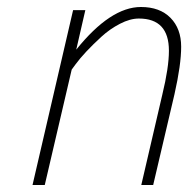

<svg xmlns="http://www.w3.org/2000/svg" viewBox="-20 -529 538 549"><path d="M198 -387Q296 -509 383 -509Q437 -509 467.5 -478Q498 -447 498 -395.5Q498 -344 479 -260L418 0H384L444 -258Q463 -336 463 -384Q463 -476 377 -476Q352 -476 323 -461Q294 -446 270 -424Q221 -379 196 -345L185 -330L108 0H73L189 -500H224Z"/></svg>

Font: TitilliumWebThinItalic
Style: Thin Italic
Weight: 200
Italic angle: -13°
Version: Version 1.001;PS 57.000;hotconv 1.0.70;makeotf.lib2.5.55311